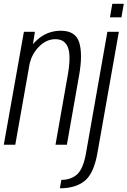

<svg xmlns="http://www.w3.org/2000/svg" viewBox="-37 -763 672 1012"><path d="M-17 0 89 -595.5H147L136.5 -530Q145.5 -540.5 156.5 -550.5Q210.5 -601 283.5 -601Q362 -601 380.8 -538.5Q399.5 -476 380 -366L315.5 0H255.5L320 -366Q338 -467 321.5 -511.8Q305 -556.5 255 -556.5Q206 -556.5 166.5 -515Q131.5 -478 119.5 -429L43.5 0ZM278.5 229.5 286.5 185Q337.5 185 369.5 156Q401.5 127 416 46L529 -595.5H589.5L476.5 43.5Q457.5 152 409 190.8Q360.5 229.5 278.5 229.5ZM555 -743H615.5L603 -671.5H542.5Z"/></svg>

Font: Anybody Light
Style: Italic
Weight: 300
Italic angle: -10°
Designer: Tyler Finck
Foundry: Etcetera Type Company
Version: Version 1.010; ttfautohint (v1.8.3) -l 8 -r 50 -G 200 -x 14 